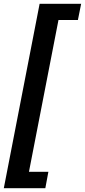

<svg xmlns="http://www.w3.org/2000/svg" viewBox="-55 -770 446 1008"><path d="M153 -750H371L354 -665H252L97 132H199L183 218H-35Z"/></svg>

Font: Teachers SemiBold
Style: Italic
Weight: 600
Designer: Alfredo Marco Pradil & Chank Diesel
Version: Version 0.009